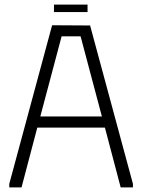

<svg xmlns="http://www.w3.org/2000/svg" viewBox="-20 -809 614 829"><path d="M20 0V-15L205 -700L369 -699L554 -15V0H501L433 -258H141L73 0ZM154 -306H420L328 -652H246ZM213 -789H358V-757H213Z"/></svg>

Font: Phudu Light
Style: Regular
Weight: 300
Version: Version 1.005;gftools[0.9.23]